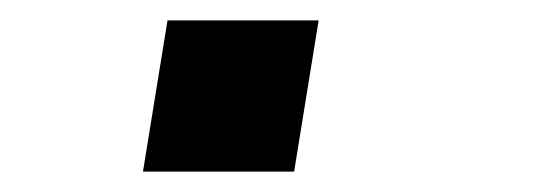

<svg xmlns="http://www.w3.org/2000/svg" viewBox="-20 -168 540 188"><path d="M120 0 144 -148H292L268 0Z"/></svg>

Font: Iosevka SS04 Medium Oblique
Style: Regular
Weight: 500
Italic angle: -9°
Monospace: yes
Designer: Belleve Invis
Foundry: Belleve Invis
Version: Version 19.0.0; ttfautohint (v1.8.4)